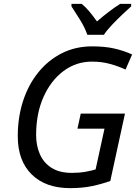

<svg xmlns="http://www.w3.org/2000/svg" viewBox="-20 -964 718 994"><path d="M343 10Q216 10 144 -61Q72 -132 72 -259Q72 -357 99.5 -441.5Q127 -526 178.5 -589.5Q230 -653 300.5 -688.5Q371 -724 457 -724Q522 -724 571 -713Q620 -702 664 -682L630 -604Q593 -621 550 -633Q507 -645 456 -645Q374 -645 308.5 -596Q243 -547 205 -461.5Q167 -376 167 -265Q167 -210 186.5 -165.5Q206 -121 247 -95Q288 -69 352 -69Q390 -69 421.5 -74.5Q453 -80 475 -87L521 -298H381L398 -376H627L551 -27Q506 -11 456 -0.5Q406 10 343 10ZM432 -784Q419 -822 394 -862Q369 -902 350 -931V-944H403Q423 -928 443 -904Q463 -880 482 -853Q513 -880 544 -903.5Q575 -927 602 -944H659V-931Q642 -916 614 -889.5Q586 -863 559.5 -835Q533 -807 518 -784Z"/></svg>

Font: Noto Sans
Style: Italic
Weight: 400
Italic angle: -12°
Designer: Monotype Design Team
Foundry: Monotype Imaging Inc.
Version: Version 2.013; ttfautohint (v1.8.4.7-5d5b)